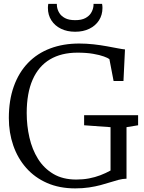

<svg xmlns="http://www.w3.org/2000/svg" viewBox="-20 -980 760 1010"><path d="M375.5 11Q292.5 11 227.5 -17.5Q162.5 -46 117.8 -96.8Q73 -147.5 49.8 -214.8Q26.5 -282 26.5 -359Q26.5 -453 52.8 -526Q79 -599 127.5 -649.2Q176 -699.5 244.2 -725.2Q312.5 -751 396.5 -751Q435 -751 472.5 -746.8Q510 -742.5 542.8 -736.5Q575.5 -730.5 600.2 -725.8Q625 -721 637.5 -720L629.5 -554H577.5L555.5 -669Q548 -675 526.2 -683Q504.5 -691 469.5 -697Q434.5 -703 387.5 -703Q302.5 -703 242.8 -667.5Q183 -632 151.8 -561.2Q120.5 -490.5 120.5 -385Q120.5 -319 134.8 -256.5Q149 -194 180 -144.2Q211 -94.5 260.8 -65Q310.5 -35.5 381.5 -35.5Q417 -35.5 448.5 -41.5Q480 -47.5 508 -58.2Q536 -69 561.5 -83V-311L422.5 -321V-374H706.5V-321L645.5 -311V-40Q625 -39.5 604 -34Q583 -28.5 559.5 -21Q536 -13.5 508.8 -6.2Q481.5 1 448.5 6Q415.5 11 375.5 11ZM375.5 -813Q333 -813 300.8 -828.8Q268.5 -844.5 250.2 -873Q232 -901.5 232 -938.5Q232 -943.5 232.5 -949Q233 -954.5 234 -959.5H279Q279 -957 279.2 -953Q279.5 -949 280 -944Q282.5 -927.5 292.2 -911.5Q302 -895.5 322 -884.8Q342 -874 375.5 -874Q409 -874 429 -884.8Q449 -895.5 458.8 -911.5Q468.5 -927.5 471 -944Q472 -949 472 -953Q472 -957 472 -959.5H517Q518 -954.5 518.5 -949Q519 -943.5 519 -938.5Q519 -901.5 500.8 -873Q482.5 -844.5 450.2 -828.8Q418 -813 375.5 -813Z"/></svg>

Font: Merriweather Light
Style: Regular
Weight: 300
Version: Version 2.100